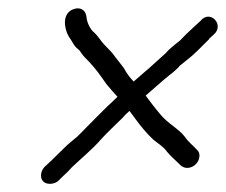

<svg xmlns="http://www.w3.org/2000/svg" viewBox="-20 -540 546 464"><path d="M146 -452C155 -440 158 -429 169 -421C172 -419 175 -414 177 -411C181 -405 188 -398 196 -390C212 -373 223 -357 237 -337C245 -327 255 -316 264 -306C231 -276 199 -242 168 -211L143 -190C126 -174 118 -165 101 -149L89 -138C78 -128 76 -110 84 -102C92 -93 111 -94 121 -103L132 -114C141 -122 148 -129 154 -136C176 -157 204 -180 223 -202C237 -218 261 -240 276 -255C281 -261 287 -267 293 -272L307 -253C320 -235 335 -217 350 -203C359 -195 375 -186 383 -174C392 -163 406 -151 417 -140C427 -131 443 -133 453 -143C464 -154 465 -171 456 -178C448 -187 435 -197 427 -209C413 -228 385 -242 368 -263C356 -277 343 -294 332 -309C351 -325 369 -342 389 -358C400 -366 408 -374 413 -379V-380L428 -392C449 -408 466 -426 485 -445V-446L496 -456C524 -479 488 -519 464 -489L453 -479C439 -466 428 -456 416 -443C404 -433 390 -423 381 -412C356 -389 329 -365 303 -343C293 -353 285 -365 279 -376L258 -403C252 -412 244 -420 236 -428C222 -442 219 -451 207 -462C199 -468 190 -485 189 -499C187 -518 172 -523 158 -518C129 -508 135 -471 146 -452ZM146 -452ZM237 -337V-336ZM427 -209ZM207 -462H206ZM193 -482Z"/></svg>

Font: Blanket
Style: LightObl
Weight: 300
Foundry: Cannot Into Space Fonts
Version: Version 0.9